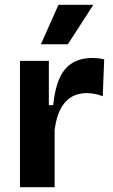

<svg xmlns="http://www.w3.org/2000/svg" viewBox="-20 -778 468 798"><path d="M63 0V-257V-525H183V-341H201Q208 -410 227.5 -453Q247 -496 281 -516.5Q315 -537 365 -537Q375 -537 386.5 -536Q398 -535 413 -531L407 -378Q390 -385 372 -388Q354 -391 340 -391Q302 -391 274 -373Q246 -355 229.5 -320.5Q213 -286 207 -237V0ZM262 -594H150L223 -758H368Z"/></svg>

Font: Bricolage Grotesque 24pt
Style: Bold
Weight: 700
Designer: Mathieu Triay
Foundry: Atelier Triay
Version: Version 1.001;gftools[0.9.33.dev8+g029e19f]